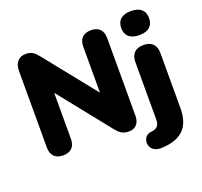

<svg xmlns="http://www.w3.org/2000/svg" viewBox="-153 -919 1351 1283"><g transform="rotate(-20 522.5 -278.0)"><path d="M903 -572C967 -572 1002 -602 1002 -658C1002 -713 967 -743 903 -743C839 -743 804 -713 804 -658C804 -602 839 -572 903 -572ZM150 9C205 9 235 -22 235 -78V-405L524 -43C554 -6 574 9 619 9C664 9 693 -23 693 -74V-628C693 -683 663 -714 608 -714C553 -714 523 -683 523 -628V-301L234 -662C204 -699 186 -714 144 -714C96 -714 64 -682 64 -623V-78C64 -22 94 9 150 9ZM781 187C926 183 993 115 993 -20V-412C993 -470 961 -501 904 -501C847 -501 815 -470 815 -412V-3C815 39 796 59 752 62C683 69 678 189 781 187Z"/></g></svg>

Font: Nunito Black
Style: Regular
Weight: 900
Designer: Vernon Adams
Foundry: Vernon Adams
Version: Version 3.602